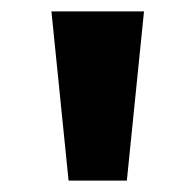

<svg xmlns="http://www.w3.org/2000/svg" viewBox="-20 -708 338 336"><path d="M232 -688H70L100 -392H202Z"/></svg>

Font: Falling Sky
Style: ExBd
Weight: 400
Designer: Paul D. Hunt
Foundry: Adobe Systems Incorporated
Version: Version 1.02